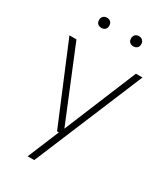

<svg xmlns="http://www.w3.org/2000/svg" viewBox="-233 -845 1006 1162"><g transform="rotate(30 270.0 -263.5)"><path d="M240 0 14.5 -540.5H63.5L270.5 -36L479 -540.5H525L207.5 220H161.5L253 0ZM382 -676Q366 -676 356.2 -685.2Q346.5 -694.5 346.5 -711Q346.5 -727 356.2 -737Q366 -747 382 -747Q398 -747 408 -737Q418 -727 418 -711Q418 -694.5 408 -685.2Q398 -676 382 -676ZM159 -676Q143 -676 133 -685.2Q123 -694.5 123 -711Q123 -727 133 -737Q143 -747 159 -747Q175 -747 184.8 -737Q194.5 -727 194.5 -711Q194.5 -694.5 184.8 -685.2Q175 -676 159 -676Z"/></g></svg>

Font: Encode Sans Semi Expanded ExtraLight
Style: Regular
Weight: 200
Width: 6
Designer: Multiple Designers
Foundry: Impallari Type
Version: Version 3.000; ttfautohint (v1.8.3) -l 8 -r 50 -G 200 -x 14 